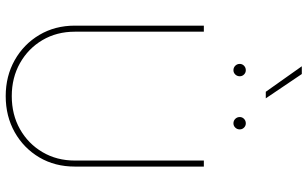

<svg xmlns="http://www.w3.org/2000/svg" viewBox="-234 -898 1140 713"><g transform="rotate(90 336.5 -541.0)"><path d="M336.4 8.3Q262.2 8.3 202.9 -25.1Q143.6 -58.6 109.1 -116.7Q74.7 -174.8 74.7 -248.5V-727.5H97.2V-248.5Q97.2 -181.2 128.4 -128.2Q159.7 -75.2 213.9 -44.7Q268.1 -14.2 336.4 -14.2Q405.3 -14.2 459.2 -44.7Q513.2 -75.2 544.4 -128.2Q575.7 -181.2 575.7 -248.5V-727.5H598.1V-248.5Q598.1 -174.3 564 -116.5Q529.8 -58.6 470.5 -25.1Q411.1 8.3 336.4 8.3ZM437.5 -837.4Q427.7 -837.4 420.9 -844.2Q414.1 -851.1 414.1 -860.8Q414.1 -870.1 420.9 -876.7Q427.7 -883.3 437.5 -883.3Q446.8 -883.3 453.4 -876.7Q460 -870.1 460 -860.8Q460 -851.1 453.4 -844.2Q446.8 -837.4 437.5 -837.4ZM240.2 -837.4Q230.5 -837.4 223.6 -844.2Q216.8 -851.1 216.8 -860.8Q216.8 -870.1 223.6 -876.7Q230.5 -883.3 240.2 -883.3Q249.5 -883.3 256.1 -876.7Q262.7 -870.1 262.7 -860.8Q262.7 -851.1 256.1 -844.2Q249.5 -837.4 240.2 -837.4ZM320.3 -957.5 225.6 -1091.3H254.4L344.7 -957.5Z"/></g></svg>

Font: Inter 28pt Thin
Style: Regular
Weight: 250
Designer: Rasmus Andersson
Foundry: rsms
Version: Version 4.001;git-66647c0bb